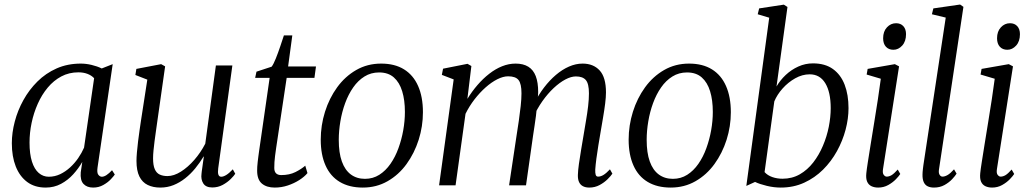

<svg xmlns="http://www.w3.org/2000/svg" viewBox="-20 -838 4658 868"><path d="M421 -81Q417.5 -57 424.5 -48Q431.5 -39 440.5 -39Q450 -39 461.5 -46.5Q473 -54 486.5 -68.5L499 -49Q494.5 -42 481.2 -27.8Q468 -13.5 447.2 -1.8Q426.5 10 401 10Q373 10 357.5 -6.5Q342 -23 345 -59L352 -106Q335 -76.5 311 -50Q287 -23.5 255.8 -6.8Q224.5 10 186.5 10Q137 10 103 -15.2Q69 -40.5 51.2 -85.5Q33.5 -130.5 33.5 -190.5Q33.5 -238 46.8 -288.5Q60 -339 85.8 -385.5Q111.5 -432 149.2 -469.5Q187 -507 236.2 -528.8Q285.5 -550.5 345.5 -550.5Q369 -550.5 394.2 -544.5Q419.5 -538.5 440 -528.5L489.5 -548ZM405.5 -484.5Q393 -497.5 375 -504.2Q357 -511 334.5 -511Q292 -511 257.2 -492.5Q222.5 -474 195.8 -442Q169 -410 150.8 -369Q132.5 -328 123 -283Q113.5 -238 113.5 -193.5Q113.5 -141.5 124.5 -107.2Q135.5 -73 155.2 -56Q175 -39 200.5 -39Q227.5 -39 251.8 -50.5Q276 -62 296.8 -81Q317.5 -100 333.5 -123.2Q349.5 -146.5 360 -170.5Z M705 10Q672 10 647.8 -1.8Q623.5 -13.5 610.2 -40Q597 -66.5 597 -110.5Q597 -126 599 -149.2Q601 -172.5 604.2 -198.8Q607.5 -225 611 -249.5Q614.5 -274 617 -290.5L646 -478L592 -499L596.5 -526.5L708.5 -548L726.5 -538L690.5 -284.5Q688 -265.5 684.8 -244Q681.5 -222.5 678.8 -200.5Q676 -178.5 674 -158.2Q672 -138 672 -122Q672 -90.5 679.8 -73Q687.5 -55.5 702.2 -48.8Q717 -42 737 -42Q766 -42 797.8 -62Q829.5 -82 858.5 -115.2Q887.5 -148.5 908 -188.5L956 -542H1030.5L966.5 -77Q964 -58.5 967.2 -48.8Q970.5 -39 980 -39Q990 -39 1003 -47Q1016 -55 1032.5 -72.5L1043.5 -52.5Q1038 -43.5 1023.2 -28.8Q1008.5 -14 987 -2.2Q965.5 9.5 939.5 9.5Q910.5 9.5 899 -8.8Q887.5 -27 891 -52.5Q891 -55 892.2 -63.8Q893.5 -72.5 895.2 -84.8Q897 -97 898.5 -109Q900 -121 901.5 -130L900.5 -130.5Q883.5 -102.5 862.8 -77Q842 -51.5 817.2 -32Q792.5 -12.5 764.5 -1.2Q736.5 10 705 10Z M1228.5 -169.5Q1225.5 -148 1223.5 -133Q1221.5 -118 1220.8 -105.5Q1220 -93 1220 -78.5Q1220 -62.5 1228 -54.5Q1236 -46.5 1251.5 -46.5Q1288.5 -46.5 1315.8 -60.2Q1343 -74 1360 -89L1370 -55.5Q1356.5 -39 1333 -24Q1309.5 -9 1281 0.5Q1252.5 10 1222 10Q1185.5 10 1164 -8Q1142.5 -26 1142.5 -66.5Q1142.5 -74 1143 -84.2Q1143.5 -94.5 1145 -106.2Q1146.5 -118 1148 -130.8Q1149.5 -143.5 1151.5 -156.5L1199 -486H1133.5L1139.5 -514L1208 -536.5Q1216.5 -547.5 1227 -573.8Q1237.5 -600 1247.2 -629Q1257 -658 1263.5 -678H1301.5L1282.5 -537.5H1408.5L1401.5 -486H1276Z M1703 -550.5Q1764.5 -550.5 1806.5 -524.5Q1848.5 -498.5 1870.2 -449.2Q1892 -400 1892 -330.5Q1892 -267 1872.8 -206.2Q1853.5 -145.5 1818 -96.5Q1782.5 -47.5 1732.2 -18.8Q1682 10 1620 10Q1559 10 1516.2 -15.5Q1473.5 -41 1451.8 -89.8Q1430 -138.5 1430 -206.5Q1430 -271 1449.2 -332.5Q1468.5 -394 1504.2 -443.2Q1540 -492.5 1590.5 -521.5Q1641 -550.5 1703 -550.5ZM1694 -510.5Q1657 -510.5 1627.8 -492.2Q1598.5 -474 1576.8 -442.8Q1555 -411.5 1540.5 -372Q1526 -332.5 1518.8 -289.5Q1511.5 -246.5 1511.5 -205.5Q1511.5 -147 1525.5 -108Q1539.5 -69 1566.2 -49.2Q1593 -29.5 1630 -29.5Q1666 -29.5 1694.8 -47.8Q1723.5 -66 1745.2 -97.2Q1767 -128.5 1781.2 -167.8Q1795.5 -207 1803 -249.2Q1810.5 -291.5 1810.5 -332Q1810.5 -385.5 1798.2 -425.5Q1786 -465.5 1760.5 -488Q1735 -510.5 1694 -510.5Z M2111 -539.5 2093 -391Q2113.5 -424.5 2138.5 -453.5Q2163.5 -482.5 2191.8 -504.5Q2220 -526.5 2250 -538.5Q2280 -550.5 2311 -550.5Q2345.5 -550.5 2368.2 -536.5Q2391 -522.5 2402 -494Q2413 -465.5 2413 -421Q2413 -415.5 2412.2 -406.8Q2411.5 -398 2410.2 -387Q2409 -376 2407 -363L2395.5 -371Q2414.5 -409.5 2439.5 -442.2Q2464.5 -475 2493 -499.2Q2521.5 -523.5 2552.2 -537Q2583 -550.5 2614 -550.5Q2662.5 -550.5 2691 -519.5Q2719.5 -488.5 2719.5 -420Q2719.5 -399.5 2715.8 -369.5Q2712 -339.5 2706.2 -305.8Q2700.5 -272 2695 -240Q2690 -211 2685 -180.2Q2680 -149.5 2676.2 -121.2Q2672.5 -93 2671 -71.5Q2670.5 -56 2673 -47.8Q2675.5 -39.5 2684 -39.5Q2695.5 -39.5 2708 -47Q2720.5 -54.5 2737.5 -72.5L2748.5 -53Q2742 -43 2727 -28Q2712 -13 2690.8 -1.5Q2669.5 10 2644 10Q2627.5 10 2615.8 4Q2604 -2 2598 -14.5Q2592 -27 2592.5 -47Q2593 -67 2597.2 -97Q2601.5 -127 2607.2 -161.5Q2613 -196 2618.5 -228.5Q2623.5 -259 2629.2 -292.5Q2635 -326 2638.8 -358Q2642.5 -390 2642.5 -416Q2642.5 -459.5 2628.5 -476Q2614.5 -492.5 2583.5 -492.5Q2562 -492.5 2536 -478.8Q2510 -465 2483.2 -440Q2456.5 -415 2432.2 -380.8Q2408 -346.5 2390 -305.5L2407.5 -357.5Q2406 -337.5 2403 -314.5Q2400 -291.5 2396.5 -268.5Q2393 -245.5 2390 -225.5L2358 0H2281.5L2315.5 -226.5Q2320.5 -257.5 2325.5 -292Q2330.5 -326.5 2334 -358.8Q2337.5 -391 2337.5 -416Q2337.5 -459.5 2324.2 -476.2Q2311 -493 2277 -493Q2255 -493 2228.5 -479.8Q2202 -466.5 2175.5 -443Q2149 -419.5 2125.2 -388.8Q2101.5 -358 2084.5 -323.5L2039.5 0H1965L2031 -479L1977.5 -499.5L1983 -527.5L2093.5 -549.5Z M3095 -550.5Q3156.5 -550.5 3198.5 -524.5Q3240.5 -498.5 3262.2 -449.2Q3284 -400 3284 -330.5Q3284 -267 3264.8 -206.2Q3245.5 -145.5 3210 -96.5Q3174.5 -47.5 3124.2 -18.8Q3074 10 3012 10Q2951 10 2908.2 -15.5Q2865.5 -41 2843.8 -89.8Q2822 -138.5 2822 -206.5Q2822 -271 2841.2 -332.5Q2860.5 -394 2896.2 -443.2Q2932 -492.5 2982.5 -521.5Q3033 -550.5 3095 -550.5ZM3086 -510.5Q3049 -510.5 3019.8 -492.2Q2990.5 -474 2968.8 -442.8Q2947 -411.5 2932.5 -372Q2918 -332.5 2910.8 -289.5Q2903.5 -246.5 2903.5 -205.5Q2903.5 -147 2917.5 -108Q2931.5 -69 2958.2 -49.2Q2985 -29.5 3022 -29.5Q3058 -29.5 3086.8 -47.8Q3115.5 -66 3137.2 -97.2Q3159 -128.5 3173.2 -167.8Q3187.5 -207 3195 -249.2Q3202.5 -291.5 3202.5 -332Q3202.5 -385.5 3190.2 -425.5Q3178 -465.5 3152.5 -488Q3127 -510.5 3086 -510.5Z M3490.5 -447Q3507 -475.5 3532.2 -499.2Q3557.5 -523 3589 -537.2Q3620.5 -551.5 3655.5 -551.5Q3710 -551.5 3745.5 -526Q3781 -500.5 3798.5 -455Q3816 -409.5 3816 -349Q3816 -302 3802.8 -251.8Q3789.5 -201.5 3763.8 -154.8Q3738 -108 3700.8 -71Q3663.5 -34 3615.5 -12Q3567.5 10 3509.5 10Q3478.5 10 3446.5 2.2Q3414.5 -5.5 3393.5 -15.5L3354 2.5L3457.5 -758L3405.5 -773.5L3412 -800L3523.5 -817L3540 -806.5ZM3436.5 -60Q3450 -45 3471.5 -37.5Q3493 -30 3517.5 -30Q3561 -30 3595.8 -50Q3630.5 -70 3656.5 -103.5Q3682.5 -137 3700.2 -178.8Q3718 -220.5 3726.8 -264.8Q3735.5 -309 3735.5 -349Q3735.5 -421.5 3711 -461.8Q3686.5 -502 3640.5 -502Q3607 -502 3575 -484Q3543 -466 3518 -438Q3493 -410 3480.5 -379.5Z M3950 10Q3933 10 3919.8 3.8Q3906.5 -2.5 3900.2 -16.8Q3894 -31 3896.5 -55Q3898 -71 3903.5 -106Q3909 -141 3916.5 -187.8Q3924 -234.5 3932.5 -286.5Q3941 -338.5 3948.8 -389.2Q3956.5 -440 3962 -482L3898 -501L3902.5 -526.5L4025.5 -548L4044.5 -538L3972 -74Q3969 -55.5 3975.2 -47.5Q3981.5 -39.5 3988.5 -39.5Q3999.5 -39.5 4010.8 -46.2Q4022 -53 4038.5 -71.5L4050 -51.5Q4044 -42 4030 -27.5Q4016 -13 3995.5 -1.5Q3975 10 3950 10ZM4019 -613Q3997.5 -613 3985 -626.8Q3972.5 -640.5 3972.5 -665Q3972.5 -696 3989.8 -714.5Q4007 -733 4031 -733Q4051.5 -733 4063.8 -719.8Q4076 -706.5 4076 -683.5Q4076 -651 4058.8 -632Q4041.5 -613 4019 -613Z M4225 -72Q4222.5 -56 4227.8 -47.8Q4233 -39.5 4241 -39.5Q4251 -39.5 4263.5 -46.5Q4276 -53.5 4293 -72.5L4304.5 -53Q4298.5 -43 4284.5 -28Q4270.5 -13 4249.8 -1.5Q4229 10 4202.5 10Q4185.5 10 4173.8 4.2Q4162 -1.5 4156 -14.8Q4150 -28 4150.5 -49.5Q4150.5 -53.5 4151 -60.5Q4151.5 -67.5 4152.5 -75.8Q4153.5 -84 4154.5 -91.5L4255.5 -758.5L4193 -773.5L4199.5 -800L4320.5 -817.5L4335.5 -807Z M4465 10Q4448 10 4434.8 3.8Q4421.5 -2.5 4415.2 -16.8Q4409 -31 4411.5 -55Q4413 -71 4418.5 -106Q4424 -141 4431.5 -187.8Q4439 -234.5 4447.5 -286.5Q4456 -338.5 4463.8 -389.2Q4471.5 -440 4477 -482L4413 -501L4417.5 -526.5L4540.5 -548L4559.5 -538L4487 -74Q4484 -55.5 4490.2 -47.5Q4496.5 -39.5 4503.5 -39.5Q4514.5 -39.5 4525.8 -46.2Q4537 -53 4553.5 -71.5L4565 -51.5Q4559 -42 4545 -27.5Q4531 -13 4510.5 -1.5Q4490 10 4465 10ZM4534 -613Q4512.5 -613 4500 -626.8Q4487.5 -640.5 4487.5 -665Q4487.5 -696 4504.8 -714.5Q4522 -733 4546 -733Q4566.5 -733 4578.8 -719.8Q4591 -706.5 4591 -683.5Q4591 -651 4573.8 -632Q4556.5 -613 4534 -613Z"/></svg>

Font: Merriweather 60pt Light
Style: Italic
Weight: 300
Italic angle: -7.8°
Version: Version 2.101